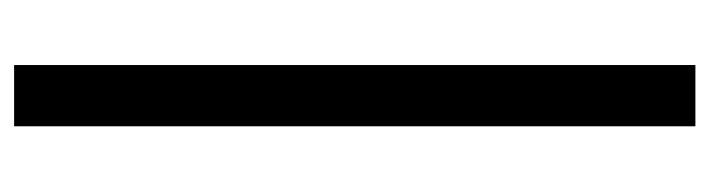

<svg xmlns="http://www.w3.org/2000/svg" viewBox="-396 -382 1030 279"><g transform="rotate(90 119.5 -243.0)"><path d="M75 252V-738H164V252Z"/></g></svg>

Font: Gantari SemiBold
Style: Regular
Weight: 600
Designer: Anugrah Pasau
Foundry: Lafontype
Version: Version 1.000; ttfautohint (v1.8.4)